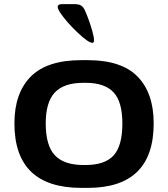

<svg xmlns="http://www.w3.org/2000/svg" viewBox="-20 -902 816 932"><path d="M726 -303Q726 10 406 10H375Q50 10 50 -303Q50 -450 129 -530Q208 -610 375 -610H406Q570 -610 648 -530Q726 -450 726 -303ZM574 -303Q574 -408 531 -454Q488 -500 396 -500H385Q290 -500 246 -453Q202 -406 202 -303Q202 -195 246.5 -148Q291 -101 385 -101H396Q489 -101 531.5 -147.5Q574 -194 574 -303ZM342 -882Q362 -882 373 -875.5Q384 -869 392 -852Q413 -805 428.5 -749.5Q444 -694 429 -694Q409 -694 355.5 -745Q302 -796 271 -842Q260 -860 260 -868Q260 -882 281 -882Z"/></svg>

Font: Red Rose Bold
Style: Regular
Weight: 700
Designer: jaikishan Patel
Version: Version 1.000